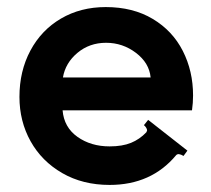

<svg xmlns="http://www.w3.org/2000/svg" viewBox="-20 -501 596 543"><path d="M526 -231Q526 -210 523 -189H157Q161 -141 199 -114Q237 -87 290 -87Q326 -87 350.5 -97Q375 -107 394 -127Q396 -131 396 -132Q396 -136 393 -140.5Q390 -145 387 -147L399 -162L510 -75L499 -60Q484 -69 478 -62Q408 22 290 22Q214 22 156 -11.5Q98 -45 66.5 -101.5Q35 -158 35 -227Q35 -300 66 -358Q97 -416 152.5 -448.5Q208 -481 279 -481Q356 -481 412 -447.5Q468 -414 497 -357Q526 -300 526 -231ZM406 -282Q402 -323 364.5 -351.5Q327 -380 280 -380Q233 -380 199 -351.5Q165 -323 158 -282Z"/></svg>

Font: Aoboshi One
Style: Regular
Weight: 400
Designer: IKIMOJI
Foundry: Natsumi Matsuba
Version: Version 1.000; ttfautohint (v1.8.3)